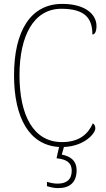

<svg xmlns="http://www.w3.org/2000/svg" viewBox="-20 -744 545 985"><path d="M279 221C335 221 373 194 373 130C373 75 335 57 297 49L308 10C414 6 469 -60 469 -85C469 -97 465 -106 456 -111C433 -58 388 -15 298 -15C151 -15 80 -153 80 -358C80 -561 153 -699 295 -699C416 -699 454 -650 454 -567C467 -567 475 -583 475 -611C475 -668 421 -724 299 -724C138 -724 52 -586 52 -358C52 -140 130 1 283 10L270 68C322 73 348 91 348 132C348 179 319 198 276 198C257 198 243 195 221 189V211C243 218 261 221 279 221Z"/></svg>

Font: Noto Serif Sinhala SemiCondensed Thin
Style: Regular
Weight: 100
Width: 4
Designer: Jelle Bosma - Monotype Design Team
Foundry: Monotype Imaging Inc.
Version: Version 2.007